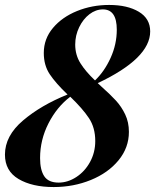

<svg xmlns="http://www.w3.org/2000/svg" viewBox="-23 -742 627 776"><path d="M372 -406 387 -392Q423 -360 445.5 -335.5Q468 -311 483 -279.5Q498 -248 498 -209Q498 -145 456 -94Q414 -43 344 -14.5Q274 14 194 14Q107 14 52 -18.5Q-3 -51 -3 -117Q-3 -193 70 -255Q143 -317 250 -360Q202 -406 178 -442Q154 -478 154 -528Q154 -585 191 -629Q228 -673 288.5 -697.5Q349 -722 418 -722Q492 -722 538 -694.5Q584 -667 584 -615Q584 -506 372 -406ZM449 -622Q449 -704 393 -704Q364 -704 338.5 -684.5Q313 -665 297 -632Q281 -599 281 -562Q281 -520 302 -486.5Q323 -453 361 -417Q399 -453 424 -508Q449 -563 449 -622ZM362 -172Q362 -226 336.5 -264.5Q311 -303 261 -351Q207 -310 173 -243.5Q139 -177 139 -103Q139 -55 156 -29.5Q173 -4 214 -4Q251 -4 285.5 -26.5Q320 -49 341 -87.5Q362 -126 362 -172Z"/></svg>

Font: Playfair Display SC
Style: Bold Italic
Weight: 700
Italic angle: -14°
Designer: Claus Eggers Sørensen
Foundry: Claus Eggers Sørensen
Version: Version 1.200; ttfautohint (v1.6)